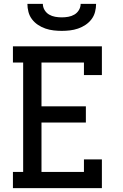

<svg xmlns="http://www.w3.org/2000/svg" viewBox="-20 -975 640 995"><path d="M47 0V-84H100V-651H47V-735H508V-586H415V-651H195V-424H425V-340H195V-84H415V-149H508V0ZM300 -815Q279 -815 257.5 -817.5Q236 -820 215.5 -827Q195 -834 177 -846Q159 -858 146 -875Q133 -892 127.5 -913Q122 -934 122 -955H202Q202 -938 211 -923Q220 -908 234.5 -899.5Q249 -891 266 -888Q283 -885 300 -885Q317 -885 334 -888Q351 -891 365.5 -899.5Q380 -908 389 -923Q398 -938 398 -955H478Q478 -934 472.5 -913Q467 -892 454 -875Q441 -858 423 -846Q405 -834 384.5 -827Q364 -820 342.5 -817.5Q321 -815 300 -815Z"/></svg>

Font: Iosevka Etoile Medium
Style: Regular
Weight: 500
Designer: Belleve Invis
Foundry: Belleve Invis
Version: Version 22.1.2; ttfautohint (v1.8.4)